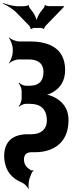

<svg xmlns="http://www.w3.org/2000/svg" viewBox="-25 -981 515 1250"><path d="M280 -197C280 -136 236 -107 182 -107H155C65 -107 2 -66 2 37C5 128 51 181 117 207C134 214 155 236 160 249L162 248C159 234 161 200 167 182L180 148C182 141 189 133 193 131L192 127C188 129 179 129 174 126C154 113 131 95 131 57C131 25 149 10 180 10H205C238 10 267 5 294 -4C368 -30 421 -90 421 -199C421 -278 379 -325 320 -352C304 -360 280 -366 267 -365V-361C280 -362 304 -372 320 -381C367 -409 399 -454 399 -525C399 -664 298 -711 171 -711H101C79 -711 46 -725 34 -737L32 -735C44 -722 58 -685 58 -661V-644C58 -620 44 -583 32 -570L34 -568C45 -580 77 -594 97 -594H163C218 -594 258 -571 258 -512C258 -449 223 -423 171 -423H142C128 -423 106 -434 99 -443L96 -440C105 -431 116 -404 116 -387V-340C116 -324 106 -298 97 -289L100 -286C107 -295 129 -305 142 -305H171C236 -305 280 -273 280 -197ZM187 -905 170 -927C167 -930 160 -944 162 -948L159 -949C158 -945 145 -941 139 -941L102 -940C66 -939 21 -951 -4 -961L-5 -957C19 -947 59 -923 84 -897L166 -813C169 -809 176 -796 174 -793L178 -791C179 -795 193 -799 197 -799H241C245 -799 258 -795 260 -792L262 -793C261 -796 268 -809 271 -812L391 -936V-941H290C285 -941 270 -945 269 -949L266 -947C268 -944 261 -930 258 -927L241 -906C228 -890 211 -855 211 -838H215C215 -855 199 -890 187 -905Z"/></svg>

Font: Asimov
Style: EdgeExtreme
Weight: 500
Designer: Google
Version: Version 2.000980: 2014